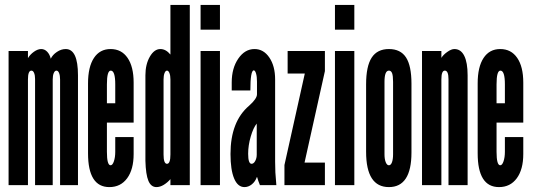

<svg xmlns="http://www.w3.org/2000/svg" viewBox="-20 -755 2181 783"><path d="M248 -555Q229.5 -555 212 -543.2Q194.5 -531.5 187 -515.5Q183 -533 172.5 -544Q162 -555 148 -555Q134 -555 118.5 -544Q103 -533 94 -518V-547H15V0H94V-431Q94 -467 108 -467Q115 -467 119 -457.5Q123 -448 123 -433V0H195V-431Q195 -447 199.2 -457Q203.5 -467 210 -467Q217 -467 221 -457Q225 -447 225 -431V0H298V-448Q298 -555 248 -555Z M426 8Q472 8 498.5 -28Q525 -64 525 -127V-196H450V-136Q450 -113.5 444.5 -97.2Q439 -81 431 -81Q416 -81 416 -136V-255H525V-418Q525 -483 500.2 -519Q475.5 -555 431 -555Q387 -555 363 -518.5Q339 -482 339 -415V-130Q339 8 426 8ZM416 -334V-411Q416 -467.5 432 -467Q450 -466.5 450 -411V-334Z M618 8Q632.5 8 647.8 -1.2Q663 -10.5 675 -24.5V0H754V-735H675V-532.5Q656.5 -555 634 -555Q609 -555 591 -523.8Q573 -492.5 573 -448V-99Q574.5 -43 585.2 -17.5Q596 8 618 8ZM661 -87Q647 -87 647 -125V-431Q647 -447 651 -457Q655 -467 661 -467Q667 -467 671 -457Q675 -447 675 -431V-125Q675 -87 661 -87Z M798 -634H877V-735H798ZM798 0H877V-547H798Z M977 8Q993 8 1007 -3.2Q1021 -14.5 1027.5 -33H1028.5Q1029 -29.5 1033.5 -17Q1038 -4.5 1040 0H1107Q1104 -31 1103 -51.8Q1102 -72.5 1102 -95V-431Q1102 -485.5 1078.5 -520.2Q1055 -555 1018 -555Q978.5 -555 951.8 -516Q925 -477 925 -419V-386H1001Q1001 -468 1015 -468Q1020.5 -468 1024.2 -455.2Q1028 -442.5 1028 -422V-370.5Q1028 -352.5 996 -324Q920 -259.5 920 -127Q920 -62.5 934.8 -27.2Q949.5 8 977 8ZM1006 -87Q992 -87 992 -128Q992 -162 1002.5 -198Q1013 -234 1027 -251V-124Q1027 -110 1020.8 -98.5Q1014.5 -87 1006 -87Z M1140 0H1305V-92H1222L1305 -465V-547H1153V-455H1223L1140 -82Z M1346 -634H1425V-735H1346ZM1346 0H1425V-547H1346Z M1566 8Q1658 8 1658 -133V-414Q1658 -486.5 1635.8 -520.8Q1613.5 -555 1566 -555Q1518.5 -555 1495.8 -520Q1473 -485 1473 -411V-136Q1473 8 1566 8ZM1566 -81Q1558 -81 1553 -93.5Q1548 -106 1548 -126V-421Q1548 -467 1566 -467Q1575 -467 1579 -456.5Q1583 -446 1583 -421V-126Q1583 -105.5 1578.5 -93.2Q1574 -81 1566 -81Z M1701 0H1780V-431Q1780 -467 1794 -467Q1809 -467 1809 -432V0H1887V-448Q1887 -500 1873.2 -527.5Q1859.5 -555 1833 -555Q1820.5 -555 1804 -543.2Q1787.5 -531.5 1780 -519V-547H1701Z M2015 8Q2061 8 2087.5 -28Q2114 -64 2114 -127V-196H2039V-136Q2039 -113.5 2033.5 -97.2Q2028 -81 2020 -81Q2005 -81 2005 -136V-255H2114V-418Q2114 -483 2089.2 -519Q2064.5 -555 2020 -555Q1976 -555 1952 -518.5Q1928 -482 1928 -415V-130Q1928 8 2015 8ZM2005 -334V-411Q2005 -467.5 2021 -467Q2039 -466.5 2039 -411V-334Z"/></svg>

Font: League Gothic Condensed
Style: Regular
Weight: 400
Width: 3
Designer: The League of Moveable Type
Version: Version 1.600; ttfautohint (v1.8.3)